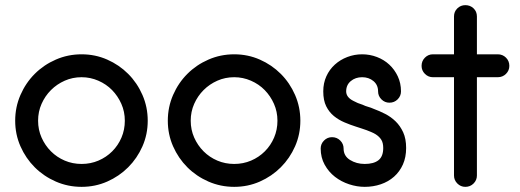

<svg xmlns="http://www.w3.org/2000/svg" viewBox="-20 -711 2019 746"><path d="M297 15Q244 15 197 -5.5Q150 -26 115 -61Q80 -96 59.5 -142.5Q39 -189 39 -242Q39 -295 59.5 -342Q80 -389 115 -424Q150 -459 197 -479.5Q244 -500 297 -500Q350 -500 396.5 -479.5Q443 -459 478 -424Q513 -389 533.5 -342Q554 -295 554 -242Q554 -189 533.5 -142.5Q513 -96 478 -61Q443 -26 396.5 -5.5Q350 15 297 15ZM297 -411Q262 -411 231.5 -397.5Q201 -384 178 -361Q155 -338 141.5 -307.5Q128 -277 128 -242Q128 -207 141.5 -176.5Q155 -146 178 -123Q201 -100 231.5 -87Q262 -74 297 -74Q332 -74 362.5 -87Q393 -100 416 -123Q439 -146 452 -176.5Q465 -207 465 -242Q465 -277 451.5 -307.5Q438 -338 415.5 -361Q393 -384 362 -397.5Q331 -411 297 -411Z M890 15Q837 15 790 -5.5Q743 -26 708 -61Q673 -96 652.5 -142.5Q632 -189 632 -242Q632 -295 652.5 -342Q673 -389 708 -424Q743 -459 790 -479.5Q837 -500 890 -500Q943 -500 989.5 -479.5Q1036 -459 1071 -424Q1106 -389 1126.5 -342Q1147 -295 1147 -242Q1147 -189 1126.5 -142.5Q1106 -96 1071 -61Q1036 -26 989.5 -5.5Q943 15 890 15ZM890 -411Q855 -411 824.5 -397.5Q794 -384 771 -361Q748 -338 734.5 -307.5Q721 -277 721 -242Q721 -207 734.5 -176.5Q748 -146 771 -123Q794 -100 824.5 -87Q855 -74 890 -74Q925 -74 955.5 -87Q986 -100 1009 -123Q1032 -146 1045 -176.5Q1058 -207 1058 -242Q1058 -277 1044.5 -307.5Q1031 -338 1008.5 -361Q986 -384 955 -397.5Q924 -411 890 -411Z M1397 15Q1367 15 1336.5 5Q1306 -5 1281.5 -24Q1257 -43 1241.5 -71Q1226 -99 1226 -134Q1226 -152 1239 -165Q1252 -178 1270 -178Q1289 -178 1302 -165Q1315 -152 1315 -134Q1315 -105 1340 -89.5Q1365 -74 1397 -74Q1432 -74 1450.5 -88.5Q1469 -103 1469 -136Q1469 -156 1461.5 -168Q1454 -180 1440 -189Q1432 -194 1423.5 -197.5Q1415 -201 1405 -205Q1395 -209 1384.5 -212Q1374 -215 1363 -219Q1341 -226 1318.5 -235.5Q1296 -245 1277.5 -260Q1259 -275 1247.5 -298Q1236 -321 1236 -356Q1236 -388 1248 -414.5Q1260 -441 1281 -460Q1302 -479 1329.5 -489.5Q1357 -500 1387 -500Q1417 -500 1444.5 -489.5Q1472 -479 1492.5 -460Q1513 -441 1525.5 -414.5Q1538 -388 1538 -356Q1538 -338 1525 -325Q1512 -312 1493 -312Q1475 -312 1462 -325Q1449 -338 1449 -356Q1449 -381 1431 -396Q1413 -411 1387 -411Q1361 -411 1343 -396Q1325 -381 1325 -356Q1325 -333 1353 -319Q1369 -310 1389 -304Q1399 -299 1410 -296Q1421 -293 1432 -288Q1454 -280 1476.5 -268.5Q1499 -257 1517 -239.5Q1535 -222 1546.5 -197Q1558 -172 1558 -136Q1558 -100 1545.5 -72Q1533 -44 1511 -24.5Q1489 -5 1459.5 5Q1430 15 1397 15Z M1914 -411H1833V-29Q1833 -11 1820 2Q1807 15 1788 15Q1770 15 1757 2Q1744 -11 1744 -29V-411H1662Q1644 -411 1631 -424Q1618 -437 1618 -455Q1618 -474 1631 -487Q1644 -500 1662 -500H1744V-647Q1744 -666 1757 -678.5Q1770 -691 1788 -691Q1807 -691 1820 -678.5Q1833 -666 1833 -647V-500H1914Q1933 -500 1946 -487Q1959 -474 1959 -455Q1959 -437 1946 -424Q1933 -411 1914 -411Z"/></svg>

Font: Hanken
Style: Book
Weight: 400
Designer: Alfredo Marco Pradil
Foundry: Hanken Design Co.
Version: Version 2.06 2014